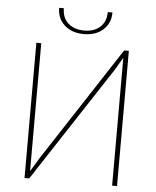

<svg xmlns="http://www.w3.org/2000/svg" viewBox="-59 -927 795 976"><g transform="rotate(5 339.0 -438.5)"><path d="M451 -877H475Q475 -823 438 -789Q401 -755 340 -755Q278 -755 240.5 -789Q203 -823 203 -877H227Q227 -828 258 -800.5Q289 -773 340 -773Q390 -773 420.5 -800.5Q451 -828 451 -877ZM575 0H550V-583V-651H549Q516 -594 514 -591L127 0H103V-690H128V-110V-39H129Q136 -49 150 -73Q164 -97 169 -105L551 -690H575Z"/></g></svg>

Font: Exo 2.0 Thin
Style: Regular
Weight: 250
Designer: Natanael Gama
Version: Version 1.001;PS 001.001;hotconv 1.0.70;makeotf.lib2.5.58329